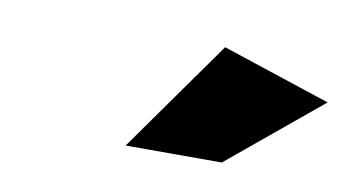

<svg xmlns="http://www.w3.org/2000/svg" viewBox="-36 -849 608 336"><g transform="rotate(10 267.5 -681.0)"><path d="M200.2 -581.1 341.8 -780.8 535.2 -716.8 371.1 -581.1Z"/></g></svg>

Font: Trueno UltraBlack
Style: Italic
Weight: 950
Designer: Julieta Ulanovsky
Foundry: Julieta Ulanovsky
Version: Version 3.001b | FøM Fix